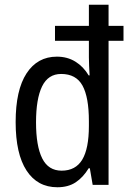

<svg xmlns="http://www.w3.org/2000/svg" viewBox="-20 -780 549 810"><path d="M222 10Q138 10 92 -60.5Q46 -131 46 -265Q46 -400 92 -470.5Q138 -541 220 -541Q264 -541 298 -520Q332 -499 354 -462H358Q357 -481 356 -501.5Q355 -522 355 -538V-608H212V-671H355V-760H438V-671H501V-608H438V0H371L359 -70H354Q331 -32 299.5 -11Q268 10 222 10ZM240 -60Q299 -60 327 -106.5Q355 -153 355 -249V-269Q355 -370 328 -419Q301 -468 238 -468Q183 -468 157.5 -415.5Q132 -363 132 -264Q132 -164 158 -112Q184 -60 240 -60Z"/></svg>

Font: Noto Sans Hebrew Condensed
Style: Regular
Weight: 400
Width: 3
Designer: Monotype Design Team
Foundry: Monotype Imaging Inc.
Version: Version 2.004; ttfautohint (v1.8.4.7-5d5b)